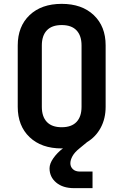

<svg xmlns="http://www.w3.org/2000/svg" viewBox="-20 -760 640 996"><path d="M364 216Q306 216 271.5 187Q237 158 237 113Q237 89 256.5 61Q276 33 307 9L300 10Q195 10 133.5 -48.5Q72 -107 72 -206V-524Q72 -623 133.5 -681.5Q195 -740 300 -740Q405 -740 466.5 -681.5Q528 -623 528 -525V-206Q528 -145 502.5 -97.5Q477 -50 432 -23L392 10Q367 30 356 50Q345 70 345 87Q345 105 358 117.5Q371 130 395 130H460V216ZM300 -100Q351 -100 377 -127.5Q403 -155 403 -206V-524Q403 -575 377 -602.5Q351 -630 300 -630Q249 -630 223 -602.5Q197 -575 197 -524V-206Q197 -155 223 -127.5Q249 -100 300 -100Z"/></svg>

Font: JetBrains Mono NL
Style: Bold
Weight: 700
Monospace: yes
Designer: Philipp Nurullin, Konstantin Bulenkov
Foundry: JetBrains
Version: Version 2.305; ttfautohint (v1.8.4.7-5d5b)